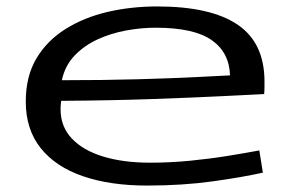

<svg xmlns="http://www.w3.org/2000/svg" viewBox="-20 -566 898 596"><path d="M436 10Q322 10 237.5 -19Q153 -48 106.5 -106Q60 -164 60 -251Q60 -329 93 -384.5Q126 -440 183.5 -476Q241 -512 314 -529Q387 -546 468 -546Q634 -546 717.5 -489.5Q801 -433 801 -313Q801 -307 801 -296Q801 -285 800 -274Q760 -272 670 -267.5Q580 -263 452 -258.5Q324 -254 170 -253Q168 -241 168 -227Q168 -173 203 -136Q238 -99 300.5 -80Q363 -61 446 -61Q508 -61 569.5 -67Q631 -73 686.5 -82Q742 -91 785 -99L796 -30Q733 -16 640 -3Q547 10 436 10ZM172 -317Q300 -317 409 -320Q518 -323 593.5 -327Q669 -331 694 -332Q692 -403 637 -441.5Q582 -480 463 -480Q419 -480 372 -471.5Q325 -463 283.5 -444Q242 -425 212 -394Q182 -363 172 -317Z"/></svg>

Font: Georama ExtraExtended
Style: Regular
Weight: 400
Width: 8
Designer: Jean-Baptiste Levee
Foundry: Production Type
Version: Version 1.000